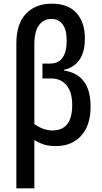

<svg xmlns="http://www.w3.org/2000/svg" viewBox="-20 -785 556 1045"><path d="M69 240V-548Q69 -655 121 -710Q173 -765 262 -765Q351 -765 396.5 -714Q442 -663 442 -577Q442 -500 411.5 -458Q381 -416 328 -405V-401Q399 -391 436 -342.5Q473 -294 473 -204Q473 -103 422 -46.5Q371 10 285 10Q245 10 219 1.5Q193 -7 167 -23V240ZM266 -75Q373 -75 373 -214Q373 -284 342 -321Q311 -358 259 -358H211V-439H252Q343 -439 343 -565Q343 -623 321 -652.5Q299 -682 260 -682Q218 -682 192.5 -648.5Q167 -615 167 -543V-110Q189 -94 214 -84.5Q239 -75 266 -75Z"/></svg>

Font: Noto Sans Condensed Medium
Style: Regular
Weight: 500
Width: 3
Designer: Monotype Design Team
Foundry: Monotype Imaging Inc.
Version: Version 2.013; ttfautohint (v1.8.4.7-5d5b)